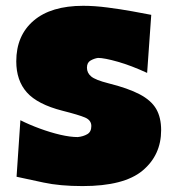

<svg xmlns="http://www.w3.org/2000/svg" viewBox="-20 -624 595 662"><path d="M264.6 17.6Q186.5 17.6 130.1 5.4Q73.7 -6.8 37.1 -14.6L50.3 -209.5Q81.5 -193.8 117.4 -180.7Q153.3 -167.5 187.7 -159.4Q222.2 -151.4 248 -151.4Q267.1 -153.3 281 -161.4Q294.9 -169.4 294.9 -189.5Q294.9 -209.5 273.2 -218.8Q251.5 -228 195.3 -242.2Q109.4 -264.2 72.8 -305.2Q36.1 -346.2 36.1 -412.6Q36.1 -501.5 95.9 -552.7Q155.8 -604 267.1 -604Q306.2 -604 351.1 -598.1Q396 -592.3 436.3 -585Q476.6 -577.6 501.5 -572.8L487.3 -372.6Q432.6 -397.9 386.2 -411.1Q339.8 -424.3 317.9 -424.3Q304.7 -422.4 292.2 -415.3Q279.8 -408.2 279.8 -390.6Q279.8 -372.6 294.4 -360.4Q309.1 -348.1 353.5 -336.9Q421.9 -319.8 461.7 -298.8Q501.5 -277.8 518.6 -248.3Q535.6 -218.8 535.6 -175.3Q535.6 -89.4 471.7 -35.9Q407.7 17.6 264.6 17.6Z"/></svg>

Font: Pinar-DS3-FD Black
Style: Regular
Weight: 900
Designer: Amin Abedi
Version: Version 3.000